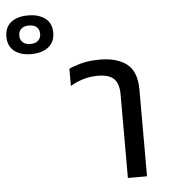

<svg xmlns="http://www.w3.org/2000/svg" viewBox="-323 -841 784 890"><g transform="rotate(-5 69.0 -395.5)"><path d="M236 0V-389Q236 -438 213.5 -461Q191 -484 138 -484Q102 -484 70.5 -474.5Q39 -465 10 -448V-528Q30 -538 67 -548Q104 -558 155 -558Q233 -558 279 -523Q325 -488 325 -402V0ZM-160 -611Q-210 -611 -239 -634.5Q-268 -658 -268 -701Q-268 -745 -239 -768Q-210 -791 -160 -791Q-110 -791 -80 -768Q-50 -745 -50 -701Q-50 -658 -80 -634.5Q-110 -611 -160 -611ZM-160 -658Q-136 -658 -123.5 -670Q-111 -682 -111 -701Q-111 -721 -123.5 -732.5Q-136 -744 -160 -744Q-183 -744 -195.5 -732.5Q-208 -721 -208 -701Q-208 -682 -195.5 -670Q-183 -658 -160 -658Z"/></g></svg>

Font: Go Noto Kurrent-Regular
Style: Regular
Weight: 400
Designer: Monotype Design Team
Foundry: Monotype Imaging Inc.
Version: Version 2.012; ttfautohint (v1.8.4.7-5d5b)